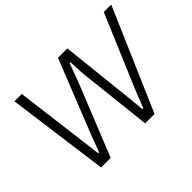

<svg xmlns="http://www.w3.org/2000/svg" viewBox="-131 -953 1219 1219"><g transform="rotate(-45 479.0 -343.0)"><path d="M181 0H267L460 -479C471 -509 494 -571 508 -609H516C518 -571 520 -510 524 -479L577 0H661L958 -686H891L687 -204C676 -177 651 -115 637 -77H628C625 -116 619 -177 616 -204L564 -686H480L288 -204C278 -178 255 -116 240 -77H232C227 -116 219 -177 216 -204L155 -686H89Z"/></g></svg>

Font: Archivo ExtraLight
Style: Italic
Weight: 200
Italic angle: -10°
Designer: Hector Gatti
Foundry: Omnibus-Type
Version: Version 2.001